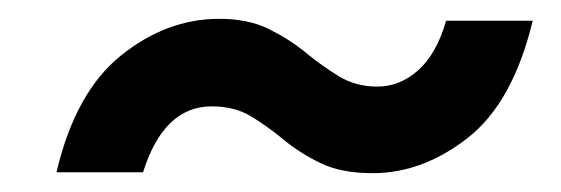

<svg xmlns="http://www.w3.org/2000/svg" viewBox="-20 -418 596 204"><path d="M546 -396Q525 -309 477 -271.5Q429 -234 376 -234Q343 -234 321 -244.5Q299 -255 281.5 -269.5Q264 -284 246.5 -294.5Q229 -305 205 -305Q154 -305 132 -235H40Q60 -320 108.5 -359Q157 -398 213 -398Q244 -398 266 -387Q288 -376 305 -362Q322 -348 340 -337Q358 -326 381 -326Q405 -326 424.5 -343.5Q444 -361 454 -396Z"/></svg>

Font: Work Sans Medium
Style: Italic
Weight: 500
Italic angle: -13°
Designer: Wei Huang
Foundry: Wei Huang
Version: Version 2.012; ttfautohint (v1.8.3)